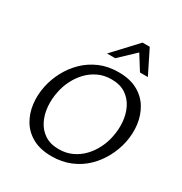

<svg xmlns="http://www.w3.org/2000/svg" viewBox="-206 -1060 1161 1223"><g transform="rotate(30 374.0 -448.5)"><path d="M347 10Q265 10 208.5 -20.5Q152 -51 120.5 -103Q89 -155 81 -219.5Q73 -284 87 -351Q100 -412 130 -468.5Q160 -525 206 -570Q252 -615 313.5 -641.5Q375 -668 452 -668Q535 -668 591.5 -637Q648 -606 679.5 -553.5Q711 -501 719 -436.5Q727 -372 713 -306Q700 -245 669.5 -188Q639 -131 593 -86.5Q547 -42 485 -16Q423 10 347 10ZM364 -52Q418 -52 461.5 -72.5Q505 -93 537.5 -127Q570 -161 592 -204.5Q614 -248 623 -294Q635 -350 630.5 -405Q626 -460 603.5 -505.5Q581 -551 539.5 -578.5Q498 -606 435 -606Q382 -606 338.5 -585.5Q295 -565 262.5 -531Q230 -497 208 -453.5Q186 -410 177 -364Q165 -308 169.5 -253Q174 -198 196.5 -152.5Q219 -107 260.5 -79.5Q302 -52 364 -52ZM327 -734 488 -907H541L518 -858L387 -734ZM569 -734 492 -857 488 -907H541L627 -734Z"/></g></svg>

Font: Ysabeau Infant Medium
Style: Italic
Weight: 500
Italic angle: -12°
Designer: Christian Thalmann (Catharsis Fonts)
Version: Version 2.001;gftools[0.9.30]; featfreeze: ss01,ss02,lnum